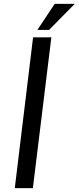

<svg xmlns="http://www.w3.org/2000/svg" viewBox="-20 -967 404 987"><path d="M244 -775 149 0H56L150 -775ZM232 -813H172L261 -947H364Z"/></svg>

Font: Josefin Sans
Style: Italic
Weight: 400
Italic angle: -7°
Designer: Santiago Orozco
Foundry: Typemade
Version: Version 2.000